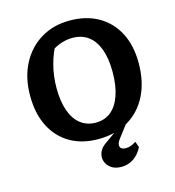

<svg xmlns="http://www.w3.org/2000/svg" viewBox="-125 -785 992 1089"><g transform="rotate(-15 370.5 -241.0)"><path d="M368 12Q273 12 203 -29Q133 -70 95 -145.5Q57 -221 57 -326Q57 -432 99 -512Q141 -592 214.5 -636Q288 -680 383 -680Q481 -680 552 -639Q623 -598 661.5 -523.5Q700 -449 700 -347Q700 -237 659.5 -156.5Q619 -76 544.5 -32Q470 12 368 12ZM379 -82Q431 -82 467.5 -111.5Q504 -141 524 -198Q544 -255 544 -336Q544 -415 524 -469.5Q504 -524 466 -552.5Q428 -581 373 -581Q335 -581 296.5 -566.5Q258 -552 223 -521L280 -587Q213 -467 213 -329Q213 -251 232.5 -195.5Q252 -140 289.5 -111Q327 -82 379 -82ZM455 198Q417 198 393.5 181Q370 164 362.5 138.5Q355 113 366 86.5Q377 60 409 40L512 -34H543L486 41Q466 67 472 84.5Q478 102 506 102Q522 102 537 96Q552 90 566 81L578 115Q558 155 526 176.5Q494 198 455 198Z"/></g></svg>

Font: Piazzolla Thin ExtraBold
Style: Regular
Weight: 800
Version: Version 2.005